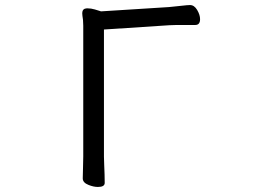

<svg xmlns="http://www.w3.org/2000/svg" viewBox="-20 -732 1040 761"><path d="M310 -112V-630Q310 -641 309 -653Q306 -672 306 -679Q306 -693 315 -697Q321 -699 326 -699Q341 -699 356 -694.5Q371 -690 374 -689Q377 -688 378.5 -687.5Q380 -687 381 -687L650 -704Q672 -706 698 -709Q724 -712 733 -712Q750 -712 761.5 -692.5Q773 -673 773 -656Q773 -633 754 -633H681Q665 -633 651 -632L392 -615V-111Q392 -99 393 -79Q395 -37 395 -7Q395 9 368 9Q351 9 331 1Q308 -8 308 -25Q308 -32 309 -66Q310 -100 310 -112Z"/></svg>

Font: Moon Stars Kai HW
Style: Bold
Weight: 700
Designer: GuiWonder
Version: Version 1.101